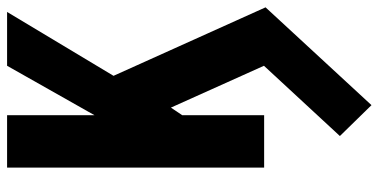

<svg xmlns="http://www.w3.org/2000/svg" viewBox="-278 -473 1048 531"><g transform="rotate(-90 245.5 -207.0)"><path d="M220.7 296.9 491.2 3.9 301.8 -416.5 478.5 -710.9H329.6L192.9 -469.2V-710.9H47.9V0H192.9V-226.6L213.9 -257.8L329.6 -0.5L135.3 209.5Z"/></g></svg>

Font: Roboto Flex
Style: wght 700 wdth 25 opsz 34 GRAD 0.00 slnt 0.00 XTRA 468 XOPQ 96 YOPQ 79 YTLC 514 YTUC 712 YTAS 750 YTDE -203.00 YTFI 738
Weight: 700
Width: 1
Designer: Berlow after Robertson
Foundry: Google
Version: Version 3.100